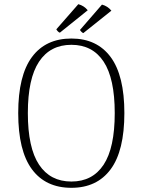

<svg xmlns="http://www.w3.org/2000/svg" viewBox="-20 -885 681 917"><path d="M67 -345Q67 -524 132.5 -612.5Q198 -701 321 -701Q443 -701 508.5 -612.5Q574 -524 574 -345Q574 -165 508.5 -76.5Q443 12 321 12Q198 12 132.5 -76.5Q67 -165 67 -345ZM528 -345Q528 -510 475 -590.5Q422 -671 321 -671Q220 -671 166.5 -590.5Q113 -510 113 -345Q113 -179 166.5 -98.5Q220 -18 321 -18Q422 -18 475 -98.5Q528 -179 528 -345ZM266 -729Q261 -730 256 -735.5Q251 -741 249 -745L354 -865Q381 -858 399 -836ZM378 -727Q374 -728 369 -733Q364 -738 362 -742L467 -863Q494 -856 512 -834Z"/></svg>

Font: Arima Madurai ExtraLight
Style: Regular
Weight: 275
Designer: Joana Correia and Natanael Gama
Foundry: NDISCOVER
Version: Version 1.019